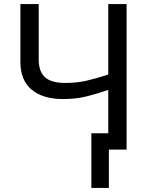

<svg xmlns="http://www.w3.org/2000/svg" viewBox="-20 -734 738 942"><path d="M601.1 0H514.2V188H428.2V-80.1H511.2V-293Q453.1 -272.9 402.6 -260.5Q352.1 -248 290 -248Q189.9 -248 135 -294.4Q80.1 -340.8 80.1 -429.2V-713.9H169.9V-441.9Q169.9 -383.8 200.4 -355.5Q231 -327.1 298.8 -327.1Q357.9 -327.1 405 -338.1Q452.1 -349.1 511.2 -368.2V-713.9H601.1Z"/></svg>

Font: Kurinto Seri
Style: Regular
Weight: 400
Designer: Kurinto was developed by Clint Goss from a range of fonts that are compatible with the SIL Open Font License Version 1.1
Foundry: Clinton F. Goss
Version: Version 2.196; July 25, 2020